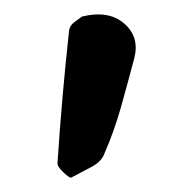

<svg xmlns="http://www.w3.org/2000/svg" viewBox="-20 -702 258 267"><path d="M79 -455Q77 -454 68 -462.5Q59 -471 60 -476Q63 -522 67 -567.5Q71 -613 76 -659Q77 -667 85 -672.5Q93 -678 94 -679Q131 -688 152.5 -669.5Q174 -651 167 -622Q158 -588 148.5 -554Q139 -520 125 -488Q121 -477 106.5 -469.5Q92 -462 79 -455Z"/></svg>

Font: Mansalva
Style: Regular
Weight: 400
Designer: Carolina Short
Foundry: Carolina Short
Version: Version 2.112; ttfautohint (v1.8.4.7-5d5b)